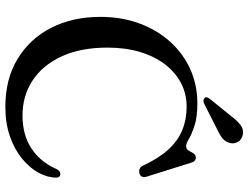

<svg xmlns="http://www.w3.org/2000/svg" viewBox="-128 -804 949 734"><g transform="rotate(90 347.0 -436.5)"><path d="M658.5 -176.5Q658.5 -143 639.8 -108.8Q621 -74.5 586 -45.8Q551 -17 501 0.5Q451 18 387.5 18Q281.5 18 204.5 -28.8Q127.5 -75.5 85.8 -157.2Q44 -239 44 -345.5Q44 -426 68.8 -493.5Q93.5 -561 138.2 -611Q183 -661 243.2 -688.5Q303.5 -716 375 -716Q427 -716 459.5 -705.2Q492 -694.5 510.2 -683.8Q528.5 -673 538 -673Q549.5 -673 554.8 -682.2Q560 -691.5 565.5 -700.8Q571 -710 582.5 -710Q589.5 -710 594.2 -705.5Q599 -701 602 -690.5L655.5 -520Q658.5 -510 654 -502.8Q649.5 -495.5 640 -494Q630.5 -492.5 623.2 -496.2Q616 -500 612 -509.5Q584 -569.5 550.5 -605.8Q517 -642 476.5 -658.5Q436 -675 387 -675Q338.5 -675 297.2 -653.5Q256 -632 225.5 -592.2Q195 -552.5 178.2 -496.8Q161.5 -441 161.5 -372.5Q161.5 -269 195.5 -196.2Q229.5 -123.5 288 -85.5Q346.5 -47.5 421 -47.5Q495 -47.5 547 -81.8Q599 -116 625.5 -177Q630 -186 635.2 -189.5Q640.5 -193 647 -192Q653 -191 655.8 -187.2Q658.5 -183.5 658.5 -176.5ZM424 -846Q441.5 -869 458 -881.5Q474.5 -894 495 -889.5Q513.5 -885.5 521.8 -871Q530 -856.5 526.5 -842Q522.5 -823.5 508.2 -812Q494 -800.5 471.5 -790.5L375 -741.5Q369.5 -739 363.5 -739.5Q357.5 -740 354 -744Q350 -748 352 -753.2Q354 -758.5 357 -763Z"/></g></svg>

Font: Fraunces 20pt
Style: Regular
Weight: 400
Version: Version 1.000;[b76b70a41]